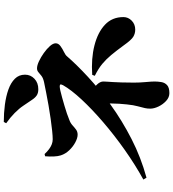

<svg xmlns="http://www.w3.org/2000/svg" viewBox="31 -898 937 1040"><g transform="rotate(-90 500.0 -377.5)"><path d="M48 -70Q128 -114 208 -170.5Q288 -227 358.5 -287.5Q429 -348 481.5 -404.5Q534 -461 559 -505Q564 -515 563 -519Q562 -523 552 -523Q545 -523 529 -519.5Q513 -516 492 -510Q471 -504 448.5 -497.5Q426 -491 405.5 -484Q385 -477 371 -471Q354 -465 342 -454Q330 -443 318.5 -434.5Q307 -426 291 -426Q273 -426 249.5 -438.5Q226 -451 206.5 -471.5Q187 -492 179 -517Q174 -532 173 -554.5Q172 -577 174 -602L186 -605Q200 -590 213 -580.5Q226 -571 239 -566Q252 -561 266 -561Q283 -561 312 -564Q341 -567 376.5 -572Q412 -577 449 -583.5Q486 -590 519 -596.5Q552 -603 576 -608Q598 -613 609.5 -622Q621 -631 629.5 -638.5Q638 -646 650 -646Q666 -646 688.5 -635.5Q711 -625 733.5 -609Q756 -593 771 -576Q786 -559 786 -545Q786 -530 771 -519Q756 -508 739 -500Q722 -492 715 -483Q671 -432 604 -370Q537 -308 452 -246.5Q367 -185 267.5 -134Q168 -83 58 -53ZM516 71Q493 71 474 53.5Q455 36 443.5 12Q432 -12 432 -33Q432 -48 435 -61.5Q438 -75 445 -101Q448 -111 450.5 -126Q453 -141 455 -160Q457 -179 458.5 -200.5Q460 -222 460 -244Q460 -273 457.5 -297Q455 -321 453 -335L487 -369Q506 -363 527.5 -349.5Q549 -336 564 -319.5Q579 -303 579 -287Q579 -278 578 -265.5Q577 -253 576 -234.5Q575 -216 574 -188.5Q573 -161 573 -121Q573 -90 576 -57.5Q579 -25 579 -9Q579 8 576 27Q573 46 559.5 58.5Q546 71 516 71ZM860 -114Q839 -114 821.5 -124.5Q804 -135 775 -176Q745 -217 722.5 -244Q700 -271 675 -292Q650 -313 610 -333L615 -347Q703 -353 774 -335Q845 -317 886.5 -278Q928 -239 928 -178Q928 -152 908.5 -133Q889 -114 860 -114ZM537 -639Q516 -639 503 -648Q490 -657 478.5 -675Q467 -693 448 -720Q432 -744 408 -767.5Q384 -791 353 -813L360 -826Q408 -826 453.5 -820Q499 -814 535.5 -801Q572 -788 594 -766Q616 -744 616 -711Q616 -681 594 -660Q572 -639 537 -639Z"/></g></svg>

Font: Noto Serif JP ExtraLight Black
Style: Regular
Weight: 900
Version: Version 2.003-H1;hotconv 1.1.1;makeotfexe 2.6.0